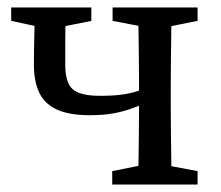

<svg xmlns="http://www.w3.org/2000/svg" viewBox="-20 -495 594 515"><path d="M220 -186Q166 -186 133 -201Q100 -216 85.5 -246Q71 -276 71 -321Q71 -359 72 -397.5Q73 -436 74 -475H157Q156 -452 155.5 -428.5Q155 -405 155 -379Q155 -353 155 -321Q155 -291 163 -272.5Q171 -254 191.5 -246Q212 -238 248 -238Q282 -238 305 -241Q328 -244 348.5 -250.5Q369 -257 394 -268V-227Q363 -215 337.5 -205.5Q312 -196 285 -191Q258 -186 220 -186ZM350 0Q351 -23 351.5 -60Q352 -97 352.5 -137.5Q353 -178 353 -210V-265Q353 -297 352.5 -337.5Q352 -378 351.5 -415.5Q351 -453 350 -475H441Q440 -453 439.5 -415.5Q439 -378 438.5 -337.5Q438 -297 438 -265V-210Q438 -178 438.5 -137.5Q439 -97 439.5 -60Q440 -23 441 0ZM10 -439V-475H225V-439L125 -419H103ZM281 0V-36L381 -56H404L510 -36V0ZM282 -439V-475H510V-439L410 -419H387Z"/></svg>

Font: Source Serif 4 Variable
Style: Regular
Weight: 400
Designer: Frank Grießhammer
Foundry: Adobe
Version: Version 4.005;hotconv 1.1.0;makeotfexe 2.6.0